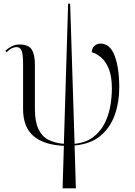

<svg xmlns="http://www.w3.org/2000/svg" viewBox="-20 -780 730 1040"><path d="M319 240 326 10Q218 5 161.5 -43Q105 -91 105 -190V-433Q105 -486 97 -505.5Q89 -525 69 -525Q60 -525 46.5 -519.5Q33 -514 15 -497L9 -505Q24 -519 43 -529Q62 -539 85 -539Q135 -539 152 -511.5Q169 -484 169 -431V-190Q169 -121 188.5 -80.5Q208 -40 243 -22.5Q278 -5 326 -1L349 -760H360L384 -1Q444 -7 483.5 -36.5Q523 -66 545.5 -109.5Q568 -153 577 -203Q586 -253 586 -300Q586 -367 569 -408Q552 -449 526.5 -470Q501 -491 477 -497Q478 -521 492.5 -532.5Q507 -544 524 -544Q576 -544 601 -478Q626 -412 626 -305Q626 -227 602 -158.5Q578 -90 525 -45Q472 0 384 8L391 240Z"/></svg>

Font: Noto Serif Display Light
Style: Regular
Weight: 300
Designer: Monotype Design Team
Foundry: Monotype Imaging Inc.
Version: Version 2.009